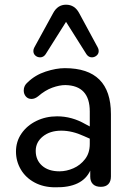

<svg xmlns="http://www.w3.org/2000/svg" viewBox="-20 -788 550 817"><path d="M48 -143Q48 -186 71.5 -220Q95 -254 135 -273.5Q175 -293 223 -293Q286 -293 343 -260L362 -250V-314Q362 -424 258 -426Q233 -426 202.5 -415Q172 -404 142 -378Q128 -367 114 -367Q99 -367 90 -377.5Q81 -388 81 -403Q81 -424 98 -438Q130 -469 174.5 -483.5Q219 -498 256 -498Q452 -498 452 -303V-37Q452 -16 441 -4.5Q430 7 409 7Q387 7 375.5 -4.5Q364 -16 364 -36V-62Q330 11 215 9Q165 9 127 -11.5Q89 -32 68.5 -67Q48 -102 48 -143ZM233 -59Q263 -59 292.5 -72Q322 -85 342 -111Q362 -137 362 -175V-198L337 -209Q287 -232 241 -232Q193 -232 162.5 -207.5Q132 -183 132 -146Q132 -107 159 -83Q186 -59 233 -59ZM400 -571Q400 -559 391 -551.5Q382 -544 371 -544Q357 -544 348 -557L261 -695L174 -557Q165 -544 151 -544Q139 -544 130.5 -551.5Q122 -559 122 -571Q122 -579 126 -586L206 -732Q225 -768 261 -768Q298 -768 317 -732L396 -586Q400 -579 400 -571Z"/></svg>

Font: SN Pro
Style: Regular
Weight: 400
Designer: Tobias Whetton
Foundry: Supernotes
Version: Version 1.003